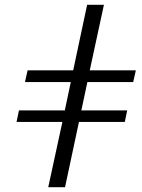

<svg xmlns="http://www.w3.org/2000/svg" viewBox="-20 -780 591 800"><path d="M181 0 240 -272H49L59 -320H250L275 -438H84L95 -487H285L343 -760H413L354 -487H546L535 -438H344L319 -320H510L500 -272H309L251 0Z"/></svg>

Font: Noto Serif Display Medium
Style: Italic
Weight: 500
Italic angle: -12°
Designer: Monotype Design Team
Foundry: Monotype Imaging Inc.
Version: Version 2.009